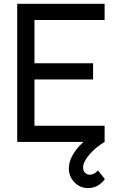

<svg xmlns="http://www.w3.org/2000/svg" viewBox="-20 -740 615 1001"><path d="M438.5 240.7Q397.5 240.7 368.2 210.4Q338.9 180.2 338.9 139.2Q338.9 73.2 409.2 5.4L414.6 0H69.8V-720.2H525.4V-635.7H159.7V-410.2H465.3V-325.7H159.7V-84.5H525.4V0Q479 27.3 446 65.9Q413.1 104.5 413.1 133.3Q413.1 149.4 423.3 160.2Q433.6 170.9 448.2 170.9Q470.2 170.9 491.2 148.9L526.9 193.8Q491.7 240.7 438.5 240.7Z"/></svg>

Font: Vela Sans Med
Style: Regular
Weight: 500
Designer: Principal design: Mikhail Sharanda - project Manrope.
Design modification: Ravid Balaliev
Foundry: Mikhail Sharanda
Version: Version 1.001